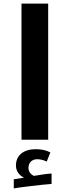

<svg xmlns="http://www.w3.org/2000/svg" viewBox="-20 -780 389 1072"><path d="M100 -760V0H249V-760ZM57 221V272C72 268 220 250 268 247V189C245 190 216 194 169 202C149 192 139 177 139 157C139 128 159 109 187 109C204 109 222 113 241 122L261 71C239 59 212 53 179 53C111 53 69 88 69 144C69 175 87 199 114 212Z"/></svg>

Font: Noto Kufi Arabic
Style: Bold
Weight: 700
Designer: Monotype Design Team, David Williams, Khaled Hosny
Foundry: Google LLC
Version: Version 2.109